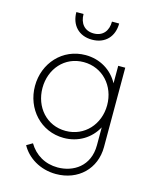

<svg xmlns="http://www.w3.org/2000/svg" viewBox="-143 -873 949 1187"><g transform="rotate(15 332.0 -280.0)"><path d="M331 220C474 220 576 121 576 -18V-526H531V-414C490 -490 413 -538 320 -538C173 -538 66 -419 66 -273C66 -127 173 -8 320 -8C413 -8 490 -56 531 -132V-18C531 118 430 178 331 178C251 178 185 139 146 73L108 95C146 166 229 220 331 220ZM114 -273C114 -395 198 -493 320 -493C441 -493 528 -396 528 -273C528 -150 441 -53 320 -53C198 -53 114 -151 114 -273ZM195 -780C195 -698 246 -640 332 -640C418 -640 469 -698 469 -780H423C423 -721 391 -680 332 -680C273 -680 241 -721 241 -780Z"/></g></svg>

Font: Mluvka ExtraLight
Style: Regular
Weight: 200
Designer: Modified by Jiří Krblich, Original typeface by Gumpita Rahayu
Foundry: Gumpita Rahayu & Jiří Krblich
Version: Version 2.000;Glyphs 3.1.1 (3134)